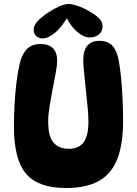

<svg xmlns="http://www.w3.org/2000/svg" viewBox="-20 -936 687 964"><path d="M310 8Q172 8 111 -63.5Q50 -135 50 -299Q50 -353 53 -410Q56 -467 62.5 -520Q69 -573 78 -612Q88 -660 113 -687.5Q138 -715 184 -715Q224 -715 245.5 -694Q267 -673 267 -630Q267 -608 260 -571Q253 -534 244.5 -490Q236 -446 229 -403Q222 -360 222 -326Q222 -250 249 -219.5Q276 -189 326 -189Q376 -189 400 -222Q424 -255 424 -326Q424 -353 420 -396Q416 -439 411 -486Q406 -533 402 -572.5Q398 -612 398 -632Q398 -731 479 -731Q521 -731 544 -706.5Q567 -682 576 -633Q583 -596 588 -544Q593 -492 595.5 -436Q598 -380 598 -330Q598 -210 568 -135.5Q538 -61 475 -26.5Q412 8 310 8ZM326 -916Q342 -916 370 -906.5Q398 -897 425 -881Q458 -863 476.5 -845Q495 -827 495 -804Q495 -778 476.5 -763Q458 -748 430 -748Q400 -748 367 -776.5Q334 -805 310 -855L326 -861Q290 -799 255.5 -771Q221 -743 195 -743Q175 -743 162 -755Q149 -767 149 -786Q149 -809 168.5 -829.5Q188 -850 220 -872Q249 -891 276.5 -903.5Q304 -916 326 -916Z"/></svg>

Font: DynaPuff Medium
Style: Regular
Weight: 500
Version: Version 2.000